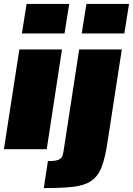

<svg xmlns="http://www.w3.org/2000/svg" viewBox="-34 -763 680 982"><path d="M0 0ZM78 -592 102 -743H320L296 -592ZM-14 0 65 -510H283L205 0ZM384 -592 408 -743H626L602 -592ZM211 61Q237 61 252 58Q267 55 275 48.5Q283 42 286 32.5Q289 23 291 10L371 -510H589L516 -37Q504 44 486 91Q468 138 433 162Q398 186 340 192.5Q282 199 190 199Z"/></svg>

Font: Azeri Sans Black
Style: Italic
Weight: 900
Designer: Hector Gatti & Omnibus-Type (original fonts) / Cristiano Sobral (main changes and remastering)
Foundry: Omnibus-Type
Version: Version 0.07;August 21, 2020;FontCreator 13.0.0.2681 64-bit;